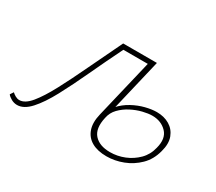

<svg xmlns="http://www.w3.org/2000/svg" viewBox="-107 -575 842 749"><g transform="rotate(30 313.5 -200.5)"><path d="M24 7Q10 7 -2.5 0Q-15 -7 -21 -15L-11 -30Q-5 -24 4 -19Q13 -14 22 -14Q47 -14 73 -45.5Q99 -77 128.5 -132.5Q158 -188 191.5 -259Q225 -330 263 -408H402L397 -387H276Q239 -312 206 -241Q173 -170 143 -114Q113 -58 83.5 -25.5Q54 7 24 7ZM426 6Q386 6 359.5 -9Q333 -24 323 -53Q313 -82 323 -123L391 -408H415L347 -121Q335 -68 358.5 -41.5Q382 -15 430 -15Q463 -15 494 -27.5Q525 -40 548.5 -63.5Q572 -87 580 -121Q593 -169 568 -195Q543 -221 503 -221Q485 -221 460.5 -215Q436 -209 412 -196.5Q388 -184 370 -165.5Q352 -147 347 -121H329Q337 -152 357.5 -175Q378 -198 405.5 -213Q433 -228 461 -235Q489 -242 511 -242Q544 -242 568.5 -227.5Q593 -213 603.5 -185.5Q614 -158 603 -119Q592 -77 564 -49.5Q536 -22 499.5 -8Q463 6 426 6Z"/></g></svg>

Font: Ysabeau Office Thin
Style: Italic
Weight: 250
Italic angle: -12°
Designer: Christian Thalmann (Catharsis Fonts)
Version: Version 2.001;gftools[0.9.30]; featfreeze: tnum,lnum,ss02